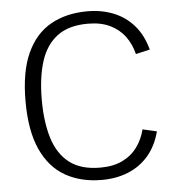

<svg xmlns="http://www.w3.org/2000/svg" viewBox="-53 -778 779 839"><g transform="rotate(-5 337.0 -358.0)"><path d="M360.8 11.7Q268.6 11.7 200.4 -27.1Q132.3 -65.9 95 -147.9Q57.6 -230 57.6 -359.4Q57.6 -489.3 95 -570.6Q132.3 -651.9 200.4 -689.9Q268.6 -728 360.8 -728Q423.8 -728 475.8 -707Q527.8 -686 564.5 -643.8Q601.1 -601.6 618.2 -537.6L556.2 -523.4Q545.4 -567.4 520.3 -601.3Q495.1 -635.3 455.1 -654.5Q415 -673.8 358.4 -673.8Q273.4 -673.8 223.1 -635.5Q172.9 -597.2 150.9 -526.9Q128.9 -456.5 128.9 -359.4Q128.9 -262.7 150.9 -191.4Q172.9 -120.1 223.1 -81.3Q273.4 -42.5 358.4 -42.5Q415 -42.5 455.1 -61.8Q495.1 -81.1 520.3 -115.2Q545.4 -149.4 556.2 -192.9L618.2 -178.7Q601.1 -114.7 564.5 -72.5Q527.8 -30.3 475.8 -9.3Q423.8 11.7 360.8 11.7Z"/></g></svg>

Font: Pontano Sans Light
Style: Regular
Weight: 300
Designer: Vernon Adams
Foundry: Vernon Adams
Version: Version 2.001